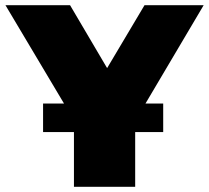

<svg xmlns="http://www.w3.org/2000/svg" viewBox="-20 -720 806 740"><path d="M146 -211V-321H609V-211ZM265 0V-307L319 -166L1 -700H250L465 -335H320L537 -700H765L449 -166L501 -307V0Z"/></svg>

Font: MOST Montserrat Black
Style: Regular
Weight: 900
Designer: Julieta Ulanovsky
Foundry: Julieta Ulanovsky
Version: Version 8.000;March 11, 2024;FontCreator 15.0.0.2926 64-bit